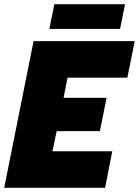

<svg xmlns="http://www.w3.org/2000/svg" viewBox="-30 -895 662 915"><path d="M229 -875H566L542 -757H205ZM130 -699H612L577 -525H292L273 -429H478L446 -270H240L220 -174H505L471 0H-10Z"/></svg>

Font: Readiness ExtraBold
Style: Italic
Weight: 800
Italic angle: -12°
Designer: Katatrad Team
Foundry: CadsonDemak
Version: Version 1.00;January 16, 2020;FontCreator 12.0.0.2550 64-bit